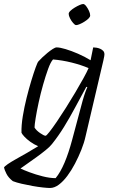

<svg xmlns="http://www.w3.org/2000/svg" viewBox="-73 -736 566 956"><path d="M176 200Q164 200 140.5 197.5Q117 195 89 190Q61 185 35 179Q9 173 -9 166Q-31 149 -41 129Q-51 109 -53 98Q-50 92 -34 81Q-18 70 7 56Q32 42 61 25.5Q90 9 117 -8Q96 -17 78 -30Q60 -43 48.5 -55.5Q37 -68 34 -75Q33 -112 40.5 -157.5Q48 -203 59.5 -249Q71 -295 83 -334.5Q95 -374 104.5 -400Q114 -426 118 -430Q125 -438 137 -449.5Q149 -461 163 -472.5Q177 -484 189.5 -492Q202 -500 209 -500Q225 -500 253.5 -491.5Q282 -483 315.5 -468.5Q349 -454 378 -436L391 -500Q398 -500 407.5 -498.5Q417 -497 426 -493Q435 -489 441 -482.5Q447 -476 447 -465Q447 -463 446 -456Q445 -449 442 -436L353 -57Q346 -25 332 10Q318 45 300.5 78.5Q283 112 262.5 139.5Q242 167 220 183.5Q198 200 176 200ZM204 151Q228 122 248.5 73.5Q269 25 286 -39L338 -233Q345 -258 352 -277.5Q359 -297 362 -301L357 -304Q328 -251 301 -200.5Q274 -150 246 -104.5Q218 -59 186 -19Q176 -6 154.5 11.5Q133 29 108 47Q83 65 61.5 80Q40 95 29 103Q43 110 73.5 121.5Q104 133 139.5 142Q175 151 204 151ZM154 -60Q158 -60 173 -79Q188 -98 209.5 -129.5Q231 -161 255 -199Q279 -237 301.5 -275Q324 -313 342 -345.5Q360 -378 368 -397Q330 -413 284 -424.5Q238 -436 191 -440Q179 -427 166.5 -392.5Q154 -358 141.5 -314Q129 -270 119.5 -226Q110 -182 104.5 -148Q99 -114 99 -101Q107 -87 126.5 -73.5Q146 -60 154 -60ZM306 -611Q300 -611 291 -621.5Q282 -632 275.5 -645Q269 -658 269 -667Q269 -674 278 -682.5Q287 -691 299.5 -698.5Q312 -706 323.5 -711Q335 -716 341 -716Q348 -716 356 -705.5Q364 -695 370 -682Q376 -669 376 -659Q376 -652 368 -644Q360 -636 348 -628.5Q336 -621 324.5 -616Q313 -611 306 -611Z"/></svg>

Font: Texturina Medium 12pt Thin
Style: Italic
Weight: 250
Italic angle: -11°
Version: Version 1.002